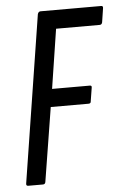

<svg xmlns="http://www.w3.org/2000/svg" viewBox="-50 -692 468 728"><g transform="rotate(-5 184.5 -327.5)"><path d="M28 0Q19 0 21 -10L121 -645Q124 -655 132 -655H363Q371 -655 369 -645L361 -593Q359 -584 351 -584H185L150 -358H294Q302 -358 300 -349L292 -299Q292 -290 283 -290H139L94 -10Q93 0 84 0Z"/></g></svg>

Font: Sofia Sans Extra Condensed Medium
Style: Italic
Weight: 500
Italic angle: -9°
Version: Version 4.100